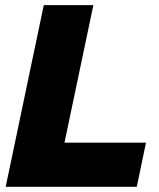

<svg xmlns="http://www.w3.org/2000/svg" viewBox="-20 -723 617 743"><path d="M2 0 149.4 -703.1H341.3L229.5 -170.9H544.9L509.3 0Z"/></svg>

Font: Schibsted Grotesk Black
Style: Italic
Weight: 900
Italic angle: -12°
Designer: Bakken & Baeck AS, Henrik Kongsvoll
Foundry: Schibsted ASA
Version: Version 1.100;gftools[0.9.25]